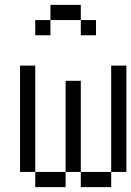

<svg xmlns="http://www.w3.org/2000/svg" viewBox="-20 -770 540 790"><path d="M375 -625V-687.5H312.5V-625ZM125 -62.5V0H250V-62.5ZM125 -62.5V-500H62.5V-62.5ZM250 -62.5H312.5V0H437.5V-62.5H312.5Q312.5 -62.5 312.5 -437.5H250Q250 -437.5 250 -62.5ZM437.5 -62.5H500V-500H437.5ZM187.5 -687.5H125V-625H187.5ZM187.5 -687.5H312.5V-750H187.5Z"/></svg>

Font: Unifont
Style: Regular
Weight: 500
Version: Version 15.1.04